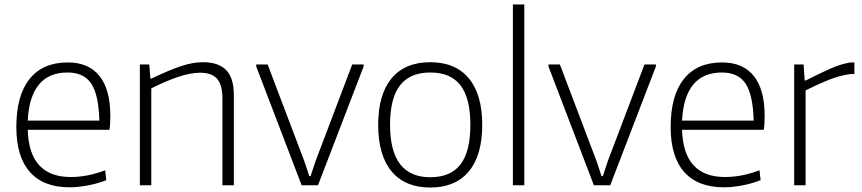

<svg xmlns="http://www.w3.org/2000/svg" viewBox="-20 -828 3850 858"><path d="M291 9Q174 9 113.5 -59.5Q53 -128 53 -260Q53 -401 112 -475Q171 -549 283 -549Q376 -549 424.5 -488.5Q473 -428 473 -311Q473 -267 469 -248H104Q110 -37 296 -37Q332 -37 369.5 -44Q407 -51 450 -67L455 -23Q418 -8 373.5 0.5Q329 9 291 9ZM282 -504Q198 -504 153.5 -449.5Q109 -395 104 -289H424Q421 -404 388 -454Q355 -504 282 -504Z M605 -540H647L652 -477H657Q697 -496 730 -510Q763 -524 790.5 -533Q818 -542 841.5 -546Q865 -550 888 -550Q956 -550 990.5 -515Q1025 -480 1025 -403V0H974V-386Q974 -449 950 -476Q926 -503 875 -503Q831 -503 775 -484Q719 -465 656 -433V0H605Z M1125 -531V-540H1176L1341 -105L1362 -41H1368L1389 -105L1554 -540H1605V-531L1401 0H1328Z M1903 10Q1790 10 1730 -62Q1670 -134 1670 -270Q1670 -406 1730 -478Q1790 -550 1903 -550Q2015 -550 2075 -478Q2135 -406 2135 -270Q2135 -134 2075 -62Q2015 10 1903 10ZM1903 -36Q1994 -36 2038 -93.5Q2082 -151 2082 -270Q2082 -389 2038 -446.5Q1994 -504 1903 -504Q1812 -504 1767.5 -446.5Q1723 -389 1723 -270Q1723 -36 1903 -36Z M2272 -808H2323V0H2272Z M2431 -531V-540H2482L2647 -105L2668 -41H2674L2695 -105L2860 -540H2911V-531L2707 0H2634Z M3215 9Q3098 9 3037.5 -59.5Q2977 -128 2977 -260Q2977 -401 3036 -475Q3095 -549 3207 -549Q3300 -549 3348.5 -488.5Q3397 -428 3397 -311Q3397 -267 3393 -248H3028Q3034 -37 3220 -37Q3256 -37 3293.5 -44Q3331 -51 3374 -67L3379 -23Q3342 -8 3297.5 0.5Q3253 9 3215 9ZM3206 -504Q3122 -504 3077.5 -449.5Q3033 -395 3028 -289H3348Q3345 -404 3312 -454Q3279 -504 3206 -504Z M3529 -540H3571L3576 -468H3580Q3643 -500 3690 -521Q3737 -542 3781 -549H3798V-497H3780Q3733 -491 3682 -470.5Q3631 -450 3580 -424V0H3529Z"/></svg>

Font: Encode Sans Normal
Style: ExtraLight
Weight: 200
Designer: Pablo Impallari, Andres Torresi
Foundry: Pablo Impallari, Andres Torresi
Version: Version 1.000; ttfautohint (v1.00) -l 8 -r 50 -G 200 -x 14 -